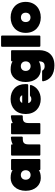

<svg xmlns="http://www.w3.org/2000/svg" viewBox="1266 -2046 1045 3618"><g transform="rotate(-90 1789.0 -237.5)"><path d="M242 8C317 8 362 -7 390 -29V-15C390 -6 397 0 410 0H581C594 0 601 -7 601 -20V-532C601 -545 594 -552 581 -552H410C397 -552 390 -545 390 -532V-523C362 -545 317 -560 243 -560C113 -560 2 -454 2 -276C2 -98 113 8 242 8ZM211 -276C211 -335 250 -368 300 -368C350 -368 390 -335 390 -276C390 -217 350 -184 300 -184C250 -184 211 -217 211 -276Z M665 -532V-20C665 -7 672 0 685 0H857C870 0 877 -7 877 -20V-226C877 -307 912 -331 977 -331H1003C1016 -331 1023 -338 1023 -351V-536C1023 -549 1016 -556 1003 -555C955 -552 912 -539 877 -520V-536C877 -546 870 -552 857 -552H685C672 -552 665 -545 665 -532Z M1067 -532V-20C1067 -7 1074 0 1087 0H1259C1272 0 1279 -7 1279 -20V-226C1279 -307 1314 -331 1379 -331H1405C1418 -331 1425 -338 1425 -351V-536C1425 -549 1418 -556 1405 -555C1357 -552 1314 -539 1279 -520V-536C1279 -546 1272 -552 1259 -552H1087C1074 -552 1067 -545 1067 -532Z M1802 -342H1658C1670 -372 1696 -388 1731 -388C1768 -388 1794 -369 1802 -342ZM1449 -277C1449 -101 1566 7 1731 7C1860 7 1963 -68 1995 -174C1999 -187 1992 -196 1978 -196H1804C1794 -196 1787 -192 1779 -185C1769 -176 1754 -170 1730 -170C1698 -170 1664 -185 1654 -229H1991C2003 -229 2011 -235 2012 -248C2013 -260 2013 -274 2013 -283C2013 -455 1897 -561 1731 -561C1566 -561 1449 -453 1449 -277Z M2284 -560C2154 -560 2052 -454 2052 -276C2052 -98 2154 8 2284 8C2359 8 2413 -7 2441 -29V-20C2441 62 2400 81 2351 81C2314 81 2289 70 2277 49C2271 38 2265 33 2254 33H2085C2072 33 2064 41 2066 54C2089 183 2194 265 2365 265C2573 265 2652 129 2652 -20V-532C2652 -545 2645 -552 2632 -552H2461C2448 -552 2441 -545 2441 -532V-523C2413 -545 2359 -560 2284 -560ZM2261 -276C2261 -336 2301 -368 2351 -368C2401 -368 2441 -335 2441 -276C2441 -217 2401 -184 2351 -184C2301 -184 2261 -217 2261 -276Z M2716 -720V-20C2716 -7 2723 0 2736 0H2908C2921 0 2928 -7 2928 -20V-720C2928 -733 2921 -740 2908 -740H2736C2723 -740 2716 -733 2716 -720Z M3269 8C3435 8 3562 -99 3562 -276C3562 -453 3436 -560 3270 -560C3104 -560 2978 -453 2978 -276C2978 -99 3103 8 3269 8ZM3182 -276C3182 -338 3223 -366 3269 -366C3316 -366 3358 -338 3358 -276C3358 -214 3315 -186 3269 -186C3222 -186 3182 -214 3182 -276Z"/></g></svg>

Font: Malmofest Black-Rounded
Style: Regular
Weight: 800
Designer: Jonny Pinhorn (Poppins), Kolossal
Version: Version 1.004;Glyphs 3.1.2 (3151)